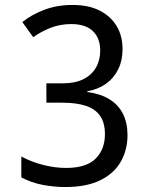

<svg xmlns="http://www.w3.org/2000/svg" viewBox="-20 -744 603 774"><path d="M242 10Q200 10 153.5 1.5Q107 -7 66 -29V-113Q107 -91 154.5 -79Q202 -67 246 -67Q328 -67 365.5 -104.5Q403 -142 403 -203Q403 -249 383.5 -277Q364 -305 326 -317.5Q288 -330 232 -330H167V-408H233Q282 -408 315.5 -424.5Q349 -441 366.5 -471Q384 -501 384 -540Q384 -590 354.5 -618.5Q325 -647 267 -647Q222 -647 183 -631.5Q144 -616 114 -594L70 -655Q107 -685 158.5 -704.5Q210 -724 272 -724Q338 -724 382.5 -701Q427 -678 450.5 -638.5Q474 -599 474 -546Q474 -500 456.5 -464.5Q439 -429 407.5 -406.5Q376 -384 332 -376V-373Q385 -366 421 -344Q457 -322 475.5 -285.5Q494 -249 494 -199Q494 -139 466.5 -91.5Q439 -44 383.5 -17Q328 10 242 10Z"/></svg>

Font: Noto Sans Mono SemiCondensed
Style: Regular
Weight: 400
Width: 4
Designer: Monotype Design Team
Foundry: Monotype Imaging Inc.
Version: Version 2.010